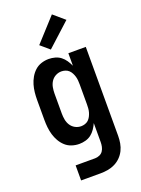

<svg xmlns="http://www.w3.org/2000/svg" viewBox="-180 -847 835 1139"><g transform="rotate(-20 237.5 -277.5)"><path d="M126 215V120H249Q263 120 277 114Q291 108 299 96Q307 84 310 69.5Q313 55 313 41V-79Q305 -61 293.5 -44Q282 -27 266.5 -15Q251 -3 231 2.5Q211 8 191 8Q167 8 144 0.5Q121 -7 103.5 -23Q86 -39 74 -60Q62 -81 55.5 -103.5Q49 -126 46.5 -149.5Q44 -173 44 -197V-323Q44 -347 46.5 -370.5Q49 -394 55.5 -416.5Q62 -439 74 -460Q86 -481 103.5 -497Q121 -513 144 -520.5Q167 -528 191 -528Q211 -528 231 -522.5Q251 -517 266.5 -505Q282 -493 293.5 -476Q305 -459 313 -441V-520H423V41Q423 64 419 87.5Q415 111 404.5 132Q394 153 377.5 169.5Q361 186 340 196.5Q319 207 295.5 211Q272 215 249 215ZM237 -87Q249 -87 261.5 -91Q274 -95 283 -103.5Q292 -112 298 -123.5Q304 -135 307.5 -147Q311 -159 312 -172Q313 -185 313 -197V-323Q313 -335 312 -348Q311 -361 307.5 -373Q304 -385 298 -396.5Q292 -408 283 -416.5Q274 -425 261.5 -429Q249 -433 237 -433Q217 -433 199.5 -423.5Q182 -414 171.5 -397.5Q161 -381 157.5 -361.5Q154 -342 154 -323V-197Q154 -178 157.5 -158.5Q161 -139 171.5 -122.5Q182 -106 199.5 -96.5Q217 -87 237 -87ZM223 -576 167 -624 300 -770 370 -710Z"/></g></svg>

Font: Iosevka QP
Style: Bold
Weight: 700
Designer: Belleve Invis
Foundry: Belleve Invis
Version: Version 20.0.0; ttfautohint (v1.8.4)